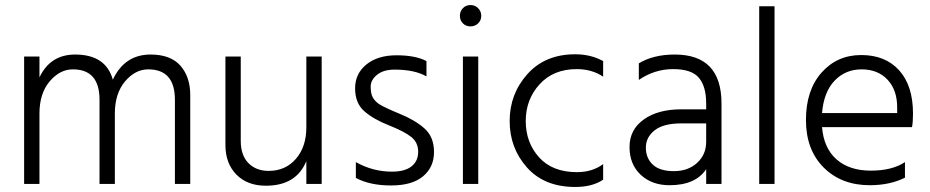

<svg xmlns="http://www.w3.org/2000/svg" viewBox="-20 -732 3701 764"><path d="M737 0H676V-335Q676 -456 570 -456Q518 -456 477.5 -408Q437 -360 437 -280V0H376V-335Q376 -456 270 -456Q218 -456 177.5 -408Q137 -360 137 -280V0H76V-507H137V-424Q180 -515 279 -515Q401 -515 429 -415Q476 -515 579 -515Q659 -515 698 -470.5Q737 -426 737 -354Z M1260 0H1199V-91Q1159 7 1038 7Q964 7 920.5 -37.5Q877 -82 877 -155V-507H938V-172Q938 -114 968.5 -83Q999 -52 1049 -52Q1116 -52 1157.5 -100Q1199 -148 1199 -225V-507H1260Z M1396 -24V-87Q1463 -49 1540 -49Q1591 -49 1617.5 -70Q1644 -91 1644 -128Q1644 -165 1616.5 -187Q1589 -209 1527 -233.5Q1465 -258 1429 -290Q1393 -322 1393 -380.5Q1393 -439 1438 -475.5Q1483 -512 1558 -512Q1633 -512 1677 -489V-428Q1630 -455 1550 -455Q1506 -455 1480.5 -434.5Q1455 -414 1455 -387.5Q1455 -361 1462.5 -346Q1470 -331 1488 -318Q1512 -303 1572 -278.5Q1632 -254 1669.5 -220.5Q1707 -187 1707 -127Q1707 -67 1663.5 -30.5Q1620 6 1536 6Q1452 6 1396 -24Z M1882.5 -699.5Q1895 -687 1895 -669Q1895 -651 1882.5 -639Q1870 -627 1852 -627Q1834 -627 1822 -639Q1810 -651 1810 -669Q1810 -687 1822 -699.5Q1834 -712 1852 -712Q1870 -712 1882.5 -699.5ZM1883 0H1822V-507H1883Z M2269 12Q2146 12 2077 -65.5Q2008 -143 2008 -250.5Q2008 -358 2078.5 -437Q2149 -516 2269 -516Q2331 -516 2380 -489V-427Q2335 -457 2275 -457Q2182 -457 2127 -396.5Q2072 -336 2072 -250.5Q2072 -165 2125 -106Q2178 -47 2276 -47Q2337 -47 2380 -79V-17Q2337 12 2269 12Z M2644 5Q2574 5 2529.5 -36.5Q2485 -78 2485 -147Q2485 -216 2541.5 -256.5Q2598 -297 2691 -297H2790V-320Q2790 -388 2761 -422.5Q2732 -457 2658.5 -457Q2585 -457 2522 -414V-480Q2580 -515 2665 -515Q2851 -515 2851 -320V0H2790V-59Q2748 5 2644 5ZM2790 -168V-241H2691Q2620 -241 2585 -213.5Q2550 -186 2550 -144.5Q2550 -103 2577.5 -77Q2605 -51 2661.5 -51Q2718 -51 2754 -84Q2790 -117 2790 -168Z M3062 0H3001V-707H3062Z M3251 -282H3550V-305Q3550 -374 3511.5 -415Q3473 -456 3408.5 -456Q3344 -456 3301 -411Q3258 -366 3251 -282ZM3441 5Q3328 5 3257.5 -65.5Q3187 -136 3187 -254.5Q3187 -373 3249 -443Q3311 -513 3407 -513Q3503 -513 3558 -452Q3613 -391 3613 -280Q3613 -246 3609 -226H3251Q3258 -142 3309 -97.5Q3360 -53 3445 -53Q3530 -53 3581 -87V-25Q3521 5 3441 5Z"/></svg>

Font: Hind Jalandhar Light
Style: Regular
Weight: 300
Designer: Namrata Goyal
Foundry: Indian Type Foundry
Version: Version 0.702;PS 1.0;hotconv 1.0.81;makeotf.lib2.5.63406